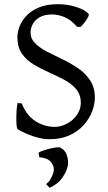

<svg xmlns="http://www.w3.org/2000/svg" viewBox="-20 -650 517 917"><path d="M347 -523Q319 -556 287.5 -568.5Q256 -581 229 -581Q192 -581 169 -567.5Q146 -554 136 -534Q126 -514 126 -495Q126 -465 148 -443Q170 -421 205 -403Q240 -385 279 -366.5Q318 -348 353 -324Q388 -300 410.5 -266Q433 -232 433 -185Q433 -151 419.5 -116.5Q406 -82 379 -52Q352 -22 311.5 -3.5Q271 15 215 15Q183 15 141 1.5Q99 -12 64 -33Q61 -35 59.5 -49.5Q58 -64 58 -84Q58 -104 59.5 -125Q61 -146 64 -158L84 -156Q106 -99 149 -71.5Q192 -44 242 -44Q271 -44 300 -59.5Q329 -75 347.5 -101.5Q366 -128 366 -158Q366 -198 344 -224Q322 -250 287.5 -268.5Q253 -287 214.5 -304Q176 -321 141 -342Q106 -363 84.5 -394Q63 -425 63 -473Q63 -495 73 -522.5Q83 -550 106 -574.5Q129 -599 166 -614.5Q203 -630 257 -630Q302 -630 343 -617Q384 -604 402 -585Q407 -581 400.5 -568.5Q394 -556 383 -541.5Q372 -527 364 -521ZM217 247 200 229Q213 221 224.5 199.5Q236 178 237 162Q238 141 222 122.5Q206 104 168 101L164 80Q170 74 190.5 67.5Q211 61 233.5 56.5Q256 52 266 54Q291 65 299.5 92.5Q308 120 304 141Q299 168 278 198.5Q257 229 217 247Z"/></svg>

Font: ChillKai
Style: Regular
Weight: 400
Designer: ChillType
Foundry: 寒蝉字型
Version: Version 2.000